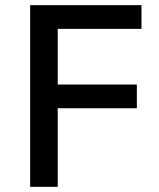

<svg xmlns="http://www.w3.org/2000/svg" viewBox="-20 -725 617 745"><path d="M97 0V-705H529V-613H204V-397H511V-305H204V0Z"/></svg>

Font: Nunito Sans 7pt SemiCondensed SemiBold
Style: Regular
Weight: 600
Width: 4
Designer: Vernon Adams
Foundry: Vernon Adams
Version: Version 3.101;gftools[0.9.27]